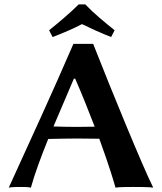

<svg xmlns="http://www.w3.org/2000/svg" viewBox="-20 -853 741 876"><path d="M200 -219C238 -220 297 -221 333 -221C365 -221 400 -220 433 -220C479 -94 501 -19 507 3C524 0 571 0 588 0C605 0 662 0 679 3C629 -98 491 -434 405 -653H315C219 -431 121 -218 20 3C32 0 65 0 76 0C87 0 109 0 121 3C137 -56 166 -135 200 -219ZM412 -275C383 -275 352 -274 328 -274C299 -274 255 -275 224 -276L317 -494H323C359 -412 387 -339 412 -275ZM503 -715C458 -751 408 -792 369 -833H339C300 -794 249 -751 204 -715L220 -684C266 -702 313 -721 354 -743C397 -722 441 -702 487 -684Z"/></svg>

Font: Libertinus Sans
Style: Bold
Weight: 700
Designer: Philipp H. Poll, Khaled Hosny
Foundry: Caleb Maclennan
Version: Version 7.050;RELEASE